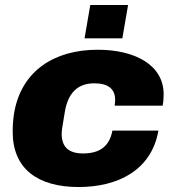

<svg xmlns="http://www.w3.org/2000/svg" viewBox="-20 -740 707 772"><path d="M320 -586H472L495 -720H343ZM296 12C452 12 589 -54 617 -215H432C420 -150 379 -123 314 -123C253 -123 228 -152 228 -202C228 -212 229 -223 241 -292C253 -362 289 -405 359 -405C413 -405 443 -384 443 -338C443 -331 442 -323 441 -315H634C637 -331 638 -347 638 -361C638 -478 524 -540 373 -540C200 -540 67 -457 37 -287C33 -263 31 -237 31 -210C31 -61 132 12 296 12Z"/></svg>

Font: Archivo Black
Style: Italic
Weight: 900
Italic angle: -10°
Designer: Hector Gatti
Foundry: Omnibus-Type
Version: Version 2.001